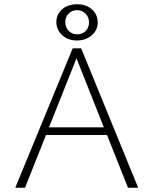

<svg xmlns="http://www.w3.org/2000/svg" viewBox="-20 -886 724 906"><path d="M344 -866Q386 -866 413.5 -842Q441 -818 441 -780Q441 -744 413 -719.5Q385 -695 343 -695Q301 -695 273.5 -720Q246 -745 246 -782Q246 -819 273.5 -842.5Q301 -866 344 -866ZM343 -838Q320 -838 304 -822Q288 -806 288 -782Q288 -757 304 -740.5Q320 -724 344 -724Q368 -724 384 -739.5Q400 -755 400 -780Q400 -805 384 -821.5Q368 -838 343 -838ZM584 0 485 -249H197L98 0H52L323 -658H363L632 0ZM211 -285H470L341 -611Z"/></svg>

Font: EauTestText Light
Style: Regular
Weight: 300
Designer: Christian Thalmann (Catharsis Fonts)
Version: Version 0.001;PS 000.001;hotconv 1.0.88;makeotf.lib2.5.64775